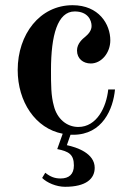

<svg xmlns="http://www.w3.org/2000/svg" viewBox="-20 -506 508 738"><path d="M48 -237C48 -115 116 -12 221 8L200 67C244 76 264 87 264 130C264 164 245 180 213 180C191 180 174 174 154 158L142 178C160 196 196 212 230 212C311 212 344 181 344 139C344 83 275 60 237 52L251 12H261C375 12 415 -88 422 -162H396C389 -94 352 -18 281 -18C236 -18 199 -50 187 -99C176 -138 176 -181 176 -237C176 -370 201 -462 267 -462C318 -462 332 -428 332 -406C332 -389 320 -375 308 -365C298 -357 276 -339 276 -312C276 -280 300 -262 329 -262C370 -262 404 -303 404 -351C404 -413 360 -486 259 -486C133 -486 48 -374 48 -237Z"/></svg>

Font: Old Standard
Style: Bold
Weight: 700
Designer: Alexey Kryukov <alexios@thessalonica.org.ru>
Version: Version 2.0.2